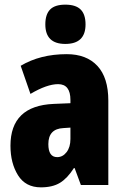

<svg xmlns="http://www.w3.org/2000/svg" viewBox="-20 -796 535 826"><path d="M446 -363V0H328L301 -73H298Q270 -29 238 -9.5Q206 10 156 10Q90 10 57.5 -42Q25 -94 25 -169Q25 -341 211 -349L283 -352V-366Q283 -434 230 -434Q182 -434 111 -392L69 -513Q153 -563 267 -563Q352 -563 399 -512.5Q446 -462 446 -363ZM253 -245Q188 -242 188 -176Q188 -120 226 -120Q250 -120 266.5 -141.5Q283 -163 283 -198V-247ZM348 -691Q348 -607 261 -607Q175 -607 175 -691Q175 -734 195.5 -755Q216 -776 261 -776Q306 -776 327 -755Q348 -734 348 -691Z"/></svg>

Font: Noto Sans UI CondBlack
Style: Regular
Weight: 900
Width: 3
Designer: Monotype Design Team
Foundry: Monotype Imaging Inc.
Version: Version 1.001